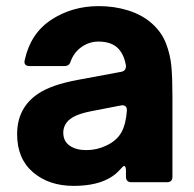

<svg xmlns="http://www.w3.org/2000/svg" viewBox="-20 -596 636 628"><path d="M36 -157Q36 -243 104 -289Q148 -319 236 -335L376 -361Q393 -364 392 -382Q386 -416 368 -436Q346 -460 302 -460Q272 -460 247 -442.5Q222 -425 211 -395Q207 -380 191 -380H77Q56 -380 61 -400Q80 -487 148 -531.5Q216 -576 303 -576Q354 -576 399 -562Q444 -548 476 -520Q508 -492 522.5 -455Q537 -418 540.5 -379.5Q544 -341 544 -280V-18Q544 0 526 0H410Q392 0 392 -18V-37Q392 -53 386 -53Q383 -53 377 -46Q360 -27 347 -19Q301 12 221 12Q140 12 88 -32.5Q36 -77 36 -157ZM328 -120Q362 -136 377 -163Q392 -190 395 -234V-236Q395 -245 389.5 -249Q384 -253 375 -251L277 -232Q248 -226 231.5 -219Q215 -212 204 -202Q187 -185 187 -162Q187 -134 208 -119.5Q229 -105 262 -105Q297 -105 328 -120Z"/></svg>

Font: Open Sauce Two ExtraBold
Style: Regular
Weight: 800
Designer: Alfredo Marco Pradil
Foundry: Creative Sauce Fz LLC
Version: Version 1.477